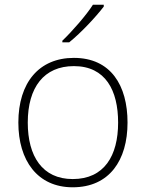

<svg xmlns="http://www.w3.org/2000/svg" viewBox="-20 -786 621 816"><path d="M421 -758V-766H375C348 -723 287 -653 245 -613V-606H274C326 -648 388 -715 421 -758ZM522 -265C522 -423 451 -540 294 -540C146 -540 58 -435 58 -265C58 -104 139 10 289 10C445 10 522 -105 522 -265ZM98 -265C98 -415 167 -505 294 -505C429 -505 482 -401 482 -265C482 -124 423 -25 289 -25C160 -25 98 -122 98 -265Z"/></svg>

Font: Noto Sans Malayalam ExtraLight
Style: Regular
Weight: 200
Designer: Jelle Bosma - Monotype Design Team
Foundry: Monotype Imaging Inc.
Version: Version 2.104